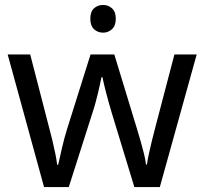

<svg xmlns="http://www.w3.org/2000/svg" viewBox="-20 -757 826 776"><path d="M397 -737Q417 -737 432.5 -723.5Q448 -710 448 -681Q448 -653 432.5 -639Q417 -625 397 -625Q375 -625 360 -639Q345 -653 345 -681Q345 -710 360 -723.5Q375 -737 397 -737ZM431 -303Q425 -324 419 -344.5Q413 -365 408.5 -383.5Q404 -402 400 -418Q396 -434 394 -445H390Q388 -434 384.5 -418Q381 -402 376.5 -383Q372 -364 366.5 -343.5Q361 -323 354 -302L258 -1H158L11 -537H102L176 -251Q184 -222 191 -192.5Q198 -163 203.5 -136.5Q209 -110 211 -91H215Q218 -103 222 -121Q226 -139 230.5 -159Q235 -179 240.5 -199Q246 -219 251 -235L346 -537H442L534 -235Q541 -212 548.5 -186Q556 -160 562 -135.5Q568 -111 570 -92H574Q576 -109 581.5 -134.5Q587 -160 594.5 -190.5Q602 -221 610 -251L685 -537H775L626 -1H523Z"/></svg>

Font: ukannada85
Style: Book
Weight: 400
Designer: Jelle Bosma - Monotype Design Team
Foundry: Monotype Imaging Inc.
Version: Version 2.003